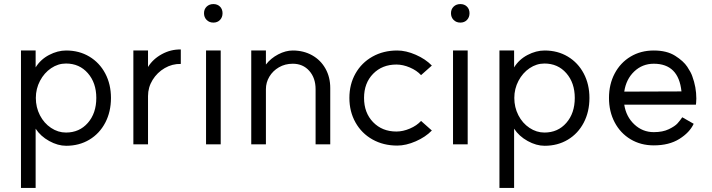

<svg xmlns="http://www.w3.org/2000/svg" viewBox="-20 -709 3498 943"><path d="M453 -228Q453 -302 411.5 -349.5Q370 -397 304 -397Q265 -397 231 -374Q197 -351 176.5 -312Q156 -273 156 -228Q156 -182 176 -143Q196 -104 230.5 -81Q265 -58 304 -58Q370 -58 411.5 -105.5Q453 -153 453 -228ZM525 -228Q525 -160 497 -106.5Q469 -53 419 -23Q369 7 305 7Q264 7 221.5 -16.5Q179 -40 155 -77V214H83V-461H155V-378Q179 -417 221 -439Q263 -461 305 -461Q369 -461 419 -431Q469 -401 497 -348Q525 -295 525 -228Z M635 -461H707V-380Q731 -419 775 -443Q819 -467 868 -466V-395Q826 -396 789 -374.5Q752 -353 729.5 -316.5Q707 -280 707 -237V0H635Z M1064 -461V0H992V-461ZM1073 -644Q1073 -624 1060.5 -611Q1048 -598 1028 -598Q1008 -598 995 -611Q982 -624 982 -644Q982 -664 995 -676.5Q1008 -689 1028 -689Q1048 -689 1060.5 -676.5Q1073 -664 1073 -644Z M1418 -396Q1380 -396 1350 -378.5Q1320 -361 1303 -332.5Q1286 -304 1286 -271V0H1214V-461H1286V-392Q1310 -423 1346.5 -442Q1383 -461 1418 -461Q1471 -461 1513 -437.5Q1555 -414 1578.5 -372Q1602 -330 1602 -277V0H1530V-271Q1530 -326 1499 -361Q1468 -396 1418 -396Z M2048 -115 2101 -68Q2070 -36 2022 -15Q1974 6 1931 6Q1863 6 1809.5 -24Q1756 -54 1726 -107.5Q1696 -161 1696 -228Q1696 -295 1726 -348Q1756 -401 1809.5 -431Q1863 -461 1931 -461Q1974 -461 2022 -440Q2070 -419 2101 -387L2048 -340Q2027 -363 1993 -377.5Q1959 -392 1927 -392Q1857 -392 1812.5 -346.5Q1768 -301 1768 -228Q1768 -155 1812.5 -109Q1857 -63 1927 -63Q1959 -63 1993 -77.5Q2027 -92 2048 -115Z M2277 -461V0H2205V-461ZM2286 -644Q2286 -624 2273.5 -611Q2261 -598 2241 -598Q2221 -598 2208 -611Q2195 -624 2195 -644Q2195 -664 2208 -676.5Q2221 -689 2241 -689Q2261 -689 2273.5 -676.5Q2286 -664 2286 -644Z M2803 -228Q2803 -302 2761.5 -349.5Q2720 -397 2654 -397Q2615 -397 2581 -374Q2547 -351 2526.5 -312Q2506 -273 2506 -228Q2506 -182 2526 -143Q2546 -104 2580.5 -81Q2615 -58 2654 -58Q2720 -58 2761.5 -105.5Q2803 -153 2803 -228ZM2875 -228Q2875 -160 2847 -106.5Q2819 -53 2769 -23Q2719 7 2655 7Q2614 7 2571.5 -16.5Q2529 -40 2505 -77V214H2433V-461H2505V-378Q2529 -417 2571 -439Q2613 -461 2655 -461Q2719 -461 2769 -431Q2819 -401 2847 -348Q2875 -295 2875 -228Z M2971 -228Q2971 -295 2999 -348Q3027 -401 3077 -431Q3127 -461 3191 -461Q3255 -461 3296 -435Q3337 -409 3355.5 -381Q3374 -353 3380 -335Q3400 -281 3400 -225Q3400 -212 3399 -204.5Q3398 -197 3398 -195H3046Q3055 -136 3095.5 -98Q3136 -60 3191 -60Q3235 -60 3265 -74.5Q3295 -89 3307.5 -103Q3320 -117 3331 -133L3387 -101Q3367 -58 3316.5 -26.5Q3266 5 3191 5Q3127 5 3077 -25Q3027 -55 2999 -108Q2971 -161 2971 -228ZM3191 -396Q3135 -396 3095 -358Q3055 -320 3046 -259L3327 -260Q3313 -396 3191 -396Z"/></svg>

Font: SUITE
Style: Regular
Weight: 400
Designer: Sun
Foundry: Sun
Version: Version 2.040